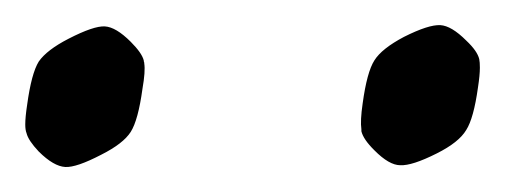

<svg xmlns="http://www.w3.org/2000/svg" viewBox="-20 -871 420 152"><path d="M276.4 -752Q267.6 -760.7 266.1 -767.1Q266.1 -767.1 266.1 -768.6Q265.1 -775.4 267.1 -789.1Q270.5 -814 276.4 -823.2Q282.2 -832.5 299.8 -841.8Q319.3 -851.6 328.6 -851.1Q337.4 -850.6 349.1 -838.9Q357.9 -830.6 359.4 -824.2Q359.9 -821.8 359.9 -817.4Q359.9 -811.5 358.4 -801.8Q355 -777.3 349.1 -768.1Q343.3 -758.3 325.7 -749.5Q306.2 -739.7 296.9 -740.2Q288.1 -740.2 276.4 -752ZM10.7 -751Q2.4 -759.8 1 -765.6Q0 -768.1 0 -772.5Q0 -778.3 1.5 -788.1Q4.9 -813 10.7 -822.3Q17.1 -831.5 34.2 -840.3Q54.2 -850.6 63 -850.1Q71.8 -849.6 83.5 -837.9Q92.3 -829.1 93.8 -823.2Q93.8 -822.3 94.2 -821.3Q94.2 -820.8 94.2 -820.8Q95.2 -814.5 92.8 -800.8Q89.4 -775.9 83.5 -766.6Q77.6 -757.3 60.1 -748.5Q40.5 -738.3 31.7 -738.8Q22.5 -739.3 10.7 -751Z"/></svg>

Font: Casuwalt
Style: Regular
Weight: 400
Designer: Walter E Stewart
Version: 0.1